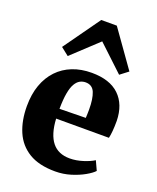

<svg xmlns="http://www.w3.org/2000/svg" viewBox="-156 -935 848 1039"><g transform="rotate(20 268.0 -416.0)"><path d="M289 11Q195.5 11 137.2 -24.5Q79 -60 52 -123.2Q25 -186.5 25 -269.5Q25 -338 44.2 -391.5Q63.5 -445 99 -482.2Q134.5 -519.5 184 -539Q233.5 -558.5 294.5 -558.5Q398.5 -558.5 453 -506.2Q507.5 -454 509.5 -360Q509.5 -326 507.2 -301.2Q505 -276.5 501 -259.5H197Q199.5 -214 209.8 -180.8Q220 -147.5 237.8 -125.5Q255.5 -103.5 280.8 -92.8Q306 -82 339 -82Q376 -82 415 -94.5Q454 -107 476 -121.5L500.5 -68.5Q486 -52.5 453.5 -34Q421 -15.5 378.2 -2.2Q335.5 11 289 11ZM196 -315.5 346.5 -318Q347 -330.5 347.5 -342Q348 -353.5 348 -365.5Q348 -428 333.8 -463.2Q319.5 -498.5 280.5 -498.5Q263 -498.5 248 -490.2Q233 -482 221.2 -462Q209.5 -442 203 -406.2Q196.5 -370.5 196 -315.5ZM140 -599 94.5 -635 244 -844.5H333.5L482.5 -634.5L436 -599L288.5 -737.5Z"/></g></svg>

Font: Merriweather 48pt Black
Style: Regular
Weight: 900
Version: Version 2.100